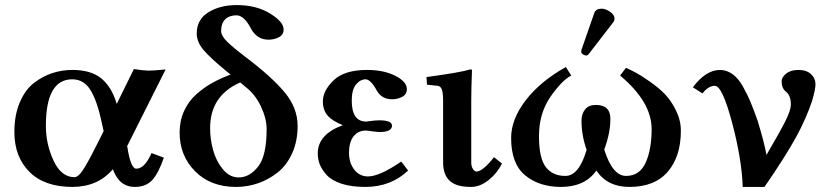

<svg xmlns="http://www.w3.org/2000/svg" viewBox="-20 -718 3232 750"><path d="M384.8 -206.1 377 -241.2Q359.9 -322.3 334 -365.2Q308.1 -408.2 262.2 -408.2Q159.2 -408.2 159.2 -226.1Q159.2 -155.3 189.2 -90.6Q219.2 -25.9 271 -25.9Q288.1 -25.9 312 -66.4Q335.9 -106.9 372.1 -180.2ZM262.2 -444.8Q336.4 -444.8 376.7 -410.9Q417 -377 436 -312L502.9 -448.2Q541 -442.4 560.1 -442.1Q579.1 -441.9 627 -446.8L475.1 -144L477.1 -146Q490.2 -59.1 512.2 -59.1Q545.4 -59.1 571.8 -120.1L620.1 -102.1Q598.1 -39.1 573.5 -13.4Q548.8 12.2 506.8 12.2Q445.8 12.2 420.9 -57.1Q362.8 11.7 263.2 12.2Q153.3 12.2 94.7 -46.9Q36.1 -106 36.1 -202.1Q36.1 -268.1 57.1 -317.6Q78.1 -367.2 112.1 -393.6Q146 -419.9 184.1 -432.4Q222.2 -444.8 262.2 -444.8Z M940.9 -377 918.5 -396Q800.3 -344.2 800.8 -216.8Q800.8 -174.8 812.3 -132.3Q823.7 -89.8 850.1 -57.4Q876.5 -24.9 912.6 -24.9Q954.6 -24.9 988 -66.9Q1021.5 -108.9 1021.5 -213.9Q1021.5 -254.9 999.3 -302Q977.1 -349.1 940.9 -377ZM880.9 -426.8 866.7 -438Q801.8 -491.2 775.1 -522.7Q748.5 -554.2 748.5 -586.9Q748.5 -642.1 794.2 -670.2Q839.8 -698.2 904.8 -698.2Q981 -698.2 1034.4 -665.5Q1087.9 -632.8 1087.9 -603Q1087.9 -582 1069.3 -572.5Q1050.8 -563 1028.8 -563Q982.9 -563 959.5 -607.9Q933.6 -657.7 903.8 -658.2Q876 -658.2 859.9 -642.6Q843.8 -627 843.8 -597.2Q843.8 -578.1 867.2 -555.2Q890.6 -532.2 935.5 -498Q1039.6 -419.9 1091.1 -358.4Q1142.6 -296.9 1142.6 -226.1Q1142.6 -167 1121.6 -120.1Q1100.6 -73.2 1065.7 -45.2Q1030.8 -17.1 988.8 -2.4Q946.8 12.2 901.9 12.2Q802.7 12.2 742.2 -48.8Q681.6 -109.9 681.6 -200.2Q681.6 -246.1 699.2 -284.7Q716.8 -323.2 747.3 -350.1Q777.8 -377 810.3 -394.8Q842.8 -412.6 880.9 -426.8Z M1343.3 -121.1Q1343.3 -82 1363.8 -55.4Q1384.3 -28.8 1417.5 -28.8Q1462.4 -28.8 1547.4 -86.9L1574.2 -51.8Q1506.3 12.2 1407.2 12.2Q1352.1 12.2 1313.7 -0.5Q1275.4 -13.2 1256.3 -34.2Q1237.3 -55.2 1229.2 -75.7Q1221.2 -96.2 1221.2 -118.2Q1221.2 -193.4 1319.3 -229Q1278.3 -245.1 1259.8 -266.6Q1241.2 -288.1 1241.2 -321.8Q1241.2 -363.8 1283.2 -404.3Q1325.2 -444.8 1414.1 -444.8Q1479 -444.8 1524.2 -421.9Q1569.3 -398.9 1569.3 -370.1Q1569.3 -349.1 1550.8 -339.6Q1532.2 -330.1 1512.2 -330.1Q1471.2 -330.1 1452.1 -363.8Q1428.2 -407.7 1408.2 -408.2Q1387.2 -408.2 1370.6 -387.7Q1354 -367.2 1354 -325.2Q1354 -243.2 1410.2 -243.2Q1413.1 -244.1 1418.5 -244.1Q1444.3 -248 1461.4 -248Q1511.2 -248 1511.2 -227.1Q1511.2 -202.1 1460.4 -202.1Q1457.5 -202.1 1446.8 -203.6Q1436 -205.1 1433.1 -205.1Q1417 -208 1409.2 -208Q1378.4 -208 1360.8 -185.1Q1343.3 -162.1 1343.3 -121.1Z M1710.9 -320.8Q1710.9 -356 1705.8 -368.9Q1700.7 -381.8 1689 -382.8L1647.9 -387.2L1646 -417Q1779.8 -435.1 1816.9 -446.8Q1823.7 -446.8 1823.7 -443.8Q1820.8 -371.1 1820.8 -321.3V-83Q1820.8 -67.9 1827.4 -57.9Q1834 -47.9 1840.8 -47.9Q1865.7 -47.9 1909.7 -104L1940.9 -79.1Q1921.9 -41 1888.4 -14.4Q1855 12.2 1819.8 12.2Q1761.7 12.2 1736.3 -12Q1710.9 -36.1 1710.9 -83Z M2329.6 -684.1Q2345.7 -684.1 2363 -672.1Q2380.4 -660.2 2380.4 -646Q2380.4 -637.2 2375.5 -630.9L2281.2 -508.8Q2275.4 -501 2270.5 -501Q2264.6 -501 2257.6 -505.4Q2250.5 -509.8 2250.5 -515.1Q2250.5 -521 2251.5 -523.9L2301.3 -667Q2307.6 -684.1 2329.6 -684.1ZM2639.6 -207Q2639.6 -106.9 2588.6 -47.4Q2537.6 12.2 2438.5 12.2Q2352.5 12.2 2309.6 -51.8Q2264.6 12.2 2171.4 12.2Q2086.4 12.2 2031.5 -33Q1976.6 -78.1 1976.6 -179.2Q1976.6 -252.4 2033.9 -326.7Q2091.3 -400.9 2190.4 -456.1L2211.4 -422.9Q2174.3 -403.8 2129.9 -339.4Q2085.4 -274.9 2085.4 -186Q2085.4 -100.1 2112.1 -65.4Q2138.7 -30.8 2188.5 -30.8Q2241.7 -30.8 2271.5 -132.8Q2251.5 -189 2251.5 -247.1Q2251.5 -272.9 2265.4 -290.5Q2279.3 -308.1 2307.6 -308.1Q2364.7 -308.1 2364.3 -252.9Q2364.3 -198.7 2340.3 -133.8Q2372.6 -30.8 2425.5 -30.8Q2478.5 -30.8 2502 -82.3Q2525.4 -133.8 2525.4 -213.9Q2525.4 -319.8 2402.3 -422.9L2425.3 -453.1Q2446.3 -443.4 2464.8 -433.6Q2483.4 -423.8 2518.3 -399.4Q2553.2 -375 2577.4 -350.1Q2601.6 -325.2 2620.6 -286.6Q2639.6 -248 2639.6 -207Z M3165.5 -388.2Q3165.5 -370.1 3152.3 -324.2Q3130.4 -257.3 3090.3 -183.6Q3050.3 -109.9 2966.3 12.2H2881.3Q2877.4 -97.7 2839.4 -240.2Q2801.3 -382.8 2772.5 -382.8Q2746.6 -382.8 2724.1 -353L2686.5 -377Q2737.3 -444.8 2792.5 -444.8Q2818.4 -444.8 2841.3 -428.5Q2864.3 -412.1 2882.3 -379.6Q2900.4 -347.2 2912.4 -318.1Q2924.3 -289.1 2939.5 -246.1Q2965.3 -162.1 2974.1 -112.8Q3028.3 -205.6 3048.8 -246.8Q3069.3 -288.1 3069.3 -309.1Q3069.3 -345.2 3050.3 -359.9Q3033.2 -373 3033.2 -400.9Q3033.2 -416 3050.8 -430.4Q3068.4 -444.8 3099.4 -444.8Q3130.4 -444.8 3147.9 -428.5Q3165.5 -412.1 3165.5 -388.2Z"/></svg>

Font: Linux Libertine
Style: Semibold
Weight: 600
Designer: Philipp H. Poll
Foundry: Philipp H. Poll
Version: Version 5.1.2 ; ttfautohint (v0.9)